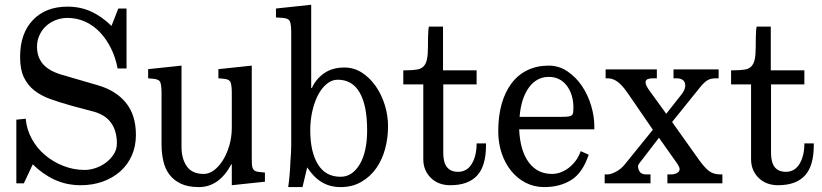

<svg xmlns="http://www.w3.org/2000/svg" viewBox="-20 -762 3418 798"><path d="M471.7 -726.6H505.9V-477.5H468.8Q460 -524.4 440.4 -563Q420.9 -601.6 394 -629.4Q367.2 -657.2 333 -672.4Q298.8 -687.5 260.7 -687.5Q234.4 -687.5 210.9 -678.2Q187.5 -668.9 170.4 -652.8Q153.3 -636.7 143.6 -614.7Q133.8 -592.8 133.8 -568.4Q133.8 -524.4 158.7 -495.6Q183.6 -466.8 237.3 -451.2L384.8 -408.2Q460.9 -386.7 502.9 -335.4Q544.9 -284.2 544.9 -201.2Q544.9 -154.3 527.8 -115.7Q510.7 -77.1 480 -49.8Q449.2 -22.5 407.2 -7.3Q365.2 7.8 315.4 7.8Q256.8 7.8 207 -15.1Q157.2 -38.1 116.2 -79.1L79.1 0H47.9V-264.6L86.9 -268.6Q90.8 -223.6 112.3 -184.6Q133.8 -145.5 167.5 -117.2Q201.2 -88.9 243.7 -72.3Q286.1 -55.7 332 -55.7Q353.5 -55.7 377 -63.5Q400.4 -71.3 419.9 -85.9Q439.5 -100.6 452.6 -120.6Q465.8 -140.6 465.8 -166Q465.8 -216.8 442.4 -250.5Q418.9 -284.2 370.1 -297.9L278.3 -322.3Q229.5 -335.9 189.9 -350.1Q150.4 -364.3 122.6 -386.2Q94.7 -408.2 79.1 -440.9Q63.5 -473.6 63.5 -525.4Q63.5 -623 116.7 -678.7Q169.9 -734.4 260.7 -734.4Q313.5 -734.4 357.9 -714.4Q402.3 -694.3 443.4 -654.3Z M1026.4 -106.4Q1026.4 -91.8 1026.9 -81.1Q1027.3 -70.3 1030.3 -63Q1033.2 -55.7 1040 -51.8Q1046.9 -47.9 1059.6 -46.9L1081.1 -44.9V-6.8L943.4 7.8V-79.1H941.4Q890.6 15.6 806.6 15.6Q761.7 15.6 731.9 1.5Q702.1 -12.7 684.1 -36.6Q666 -60.5 658.7 -93.3Q651.4 -126 651.4 -163.1V-375Q651.4 -403.3 647 -418Q642.6 -432.6 617.2 -434.6L595.7 -436.5V-474.6L734.4 -489.3V-151.4Q734.4 -102.5 756.3 -70.8Q778.3 -39.1 827.1 -39.1Q848.6 -39.1 869.1 -54.2Q889.6 -69.3 906.2 -95.7Q922.9 -122.1 933.1 -157.2Q943.4 -192.4 943.4 -231.4V-375Q943.4 -403.3 939 -418Q934.6 -432.6 910.2 -434.6L887.7 -436.5V-474.6L1026.4 -489.3Z M1273.4 -396.5H1276.4Q1293 -433.6 1327.1 -457.5Q1361.3 -481.4 1411.1 -481.4Q1451.2 -481.4 1484.4 -460Q1517.6 -438.5 1542 -403.3Q1566.4 -368.2 1579.6 -324.7Q1592.8 -281.2 1592.8 -237.3Q1592.8 -188.5 1580.6 -143.1Q1568.4 -97.7 1543.5 -62.5Q1518.6 -27.3 1481.4 -5.9Q1444.3 15.6 1395.5 15.6Q1351.6 15.6 1317.4 -4.9Q1283.2 -25.4 1256.8 -66.4L1237.3 15.6H1177.7Q1179.7 4.9 1182.6 -23.4Q1185.5 -51.8 1187.5 -97.7Q1188.5 -112.3 1189.5 -127.9Q1190.4 -143.6 1190.4 -158.2V-627Q1190.4 -655.3 1186 -670.4Q1181.6 -685.5 1156.2 -687.5L1127 -689.5V-726.6L1273.4 -742.2ZM1383.8 -430.7Q1359.4 -430.7 1338.4 -413.6Q1317.4 -396.5 1302.2 -367.7Q1287.1 -338.9 1278.3 -300.8Q1269.5 -262.7 1269.5 -220.7Q1269.5 -130.9 1301.3 -79.1Q1333 -27.3 1395.5 -27.3Q1444.3 -27.3 1475.1 -79.1Q1505.9 -130.9 1505.9 -220.7Q1505.9 -323.2 1475.1 -377Q1444.3 -430.7 1383.8 -430.7Z M1821.3 -651.4V-469.7H1960.9V-411.1H1822.3V-126Q1822.3 -47.9 1883.8 -47.9Q1920.9 -47.9 1940.9 -81.1Q1960.9 -114.3 1960.9 -166H2000V-158.2Q2000 -72.3 1962.9 -32.2Q1925.8 7.8 1851.6 7.8Q1801.8 7.8 1770.5 -22.9Q1739.3 -53.7 1739.3 -100.6V-411.1H1656.2V-469.7H1664.1Q1693.4 -469.7 1711.9 -472.7Q1730.5 -475.6 1740.7 -486.3Q1751 -497.1 1754.9 -517.1Q1758.8 -537.1 1758.8 -572.3Q1758.8 -581.1 1758.8 -591.8Q1758.8 -602.5 1759.3 -613.8Q1759.8 -625 1760.3 -634.8Q1760.7 -644.5 1762.7 -651.4Z M2426.8 -119.1Q2401.4 -43 2354 -13.7Q2306.6 15.6 2242.2 15.6Q2200.2 15.6 2165 -2.4Q2129.9 -20.5 2104.5 -51.8Q2079.1 -83 2064.9 -125.5Q2050.8 -168 2050.8 -216.8Q2050.8 -279.3 2064.9 -329.6Q2079.1 -379.9 2106 -415.5Q2132.8 -451.2 2171.9 -470.2Q2210.9 -489.3 2260.7 -489.3Q2302.7 -489.3 2337.9 -465.8Q2373 -442.4 2397.9 -405.8Q2422.9 -369.1 2436.5 -324.2Q2450.2 -279.3 2450.2 -237.3V-224.6H2137.7Q2141.6 -136.7 2177.2 -87.9Q2212.9 -39.1 2274.4 -39.1Q2292 -39.1 2309.6 -45.4Q2327.1 -51.8 2343.3 -64Q2359.4 -76.2 2372.6 -93.8Q2385.7 -111.3 2393.6 -133.8ZM2363.3 -313.5Q2363.3 -370.1 2335.4 -406.2Q2307.6 -442.4 2260.7 -442.4Q2210 -442.4 2177.7 -397.5Q2145.5 -352.5 2139.6 -276.4H2315.4Q2333 -276.4 2342.8 -277.8Q2352.5 -279.3 2356.9 -283.2Q2361.3 -287.1 2362.3 -294.4Q2363.3 -301.8 2363.3 -313.5Z M2710 -473.6V-436.5H2690.4Q2680.7 -436.5 2671.9 -433.1Q2663.1 -429.7 2663.1 -418.9Q2663.1 -413.1 2667.5 -404.3Q2671.9 -395.5 2679.7 -384.8L2749 -289.1L2811.5 -368.2Q2820.3 -378.9 2824.2 -388.7Q2828.1 -398.4 2828.1 -405.3Q2828.1 -436.5 2792 -436.5H2779.3V-473.6H2966.8V-436.5H2955.1Q2932.6 -436.5 2918.5 -427.2Q2904.3 -418 2886.7 -395.5L2773.4 -254.9L2883.8 -99.6Q2908.2 -65.4 2926.8 -51.3Q2945.3 -37.1 2973.6 -37.1H2982.4V0H2753.9V-37.1H2769.5Q2783.2 -37.1 2793.9 -43Q2804.7 -48.8 2804.7 -59.6Q2804.7 -69.3 2787.1 -92.8L2718.8 -189.5L2651.4 -101.6Q2648.4 -97.7 2640.1 -87.4Q2631.8 -77.1 2631.8 -71.3Q2631.8 -58.6 2639.2 -47.9Q2646.5 -37.1 2666 -37.1H2683.6V0H2493.2V-37.1H2504.9Q2519.5 -37.1 2542 -49.3Q2564.5 -61.5 2581.1 -84L2693.4 -222.7L2597.7 -362.3Q2589.8 -374 2580.1 -387.2Q2570.3 -400.4 2559.1 -411.6Q2547.9 -422.9 2534.2 -429.7Q2520.5 -436.5 2504.9 -436.5H2497.1V-473.6Z M3183.6 -651.4V-469.7H3323.2V-411.1H3184.6V-126Q3184.6 -47.9 3246.1 -47.9Q3283.2 -47.9 3303.2 -81.1Q3323.2 -114.3 3323.2 -166H3362.3V-158.2Q3362.3 -72.3 3325.2 -32.2Q3288.1 7.8 3213.9 7.8Q3164.1 7.8 3132.8 -22.9Q3101.6 -53.7 3101.6 -100.6V-411.1H3018.6V-469.7H3026.4Q3055.7 -469.7 3074.2 -472.7Q3092.8 -475.6 3103 -486.3Q3113.3 -497.1 3117.2 -517.1Q3121.1 -537.1 3121.1 -572.3Q3121.1 -581.1 3121.1 -591.8Q3121.1 -602.5 3121.6 -613.8Q3122.1 -625 3122.6 -634.8Q3123 -644.5 3125 -651.4Z"/></svg>

Font: Subtext
Style: Regular
Weight: 400
Designer: Christopher J. Fynn
Foundry: Christopher J. Fynn for DDC
Version: Version 1.000 preliminary